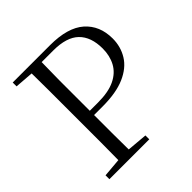

<svg xmlns="http://www.w3.org/2000/svg" viewBox="-192 -871 1018 1018"><g transform="rotate(-45 317.0 -362.5)"><path d="M55 0V-29L160 -38Q161 -103 161 -167Q161 -250 161 -335V-390Q161 -475 161 -559Q161 -624 160 -688L55 -696V-725H335Q467 -725 531 -668.5Q595 -612 595 -515Q595 -454 564.5 -404.5Q534 -355 469 -326.5Q404 -298 301 -298H238Q238 -233 238 -164Q239 -102 239 -39L354 -29V0ZM240 -693Q239 -626 238 -559Q238 -475 238 -390V-330H299Q378 -330 426.5 -353.5Q475 -377 497.5 -419Q520 -461 520 -515Q520 -602 473.5 -647.5Q427 -693 327 -693Z"/></g></svg>

Font: Early Summer Mincho Light
Style: Regular
Weight: 300
Designer: GuiWonder
Version: Version 1.002